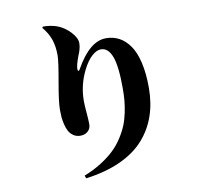

<svg xmlns="http://www.w3.org/2000/svg" viewBox="-95 -936 1191 1126"><g transform="rotate(-10 500.0 -373.0)"><path d="M288.1 -651.9Q288.1 -707 273.9 -747.8Q259.8 -788.6 228 -826.2L231 -833Q248.5 -834.5 273.4 -830.6Q298.3 -826.7 316.9 -819.8Q359.9 -803.2 392.8 -767.6Q425.8 -731.9 425.8 -702.1Q425.8 -696.8 425.3 -691.2Q424.8 -685.5 424.3 -681.4Q423.8 -677.2 422.1 -670.9Q420.4 -664.6 419.9 -662.1Q419.4 -659.7 417 -652.6Q414.6 -645.5 414.1 -644.5Q413.6 -643.6 410.4 -635.5Q407.2 -627.4 407.2 -627Q388.2 -576.7 388.2 -555.2Q388.2 -546.9 390.1 -543.5Q392.1 -540 395.5 -542.2Q398.9 -544.4 402.8 -551.8Q487.3 -702.1 584 -702.1Q627 -702.1 662.1 -683.6Q697.3 -665 724.6 -626.5Q752 -587.9 767.1 -523.4Q782.2 -459 782.2 -373Q782.2 -281.7 756.3 -206.3Q730.5 -130.9 676.8 -70.1Q623 -9.3 534.9 31Q446.8 71.3 328.1 86.9L321.8 69.8Q378.9 47.4 425 18.1Q471.2 -11.2 502.9 -41.7Q534.7 -72.3 558.3 -109.1Q582 -146 595.7 -179.9Q609.4 -213.9 617.4 -253.4Q625.5 -293 628.2 -325.7Q630.9 -358.4 630.9 -396Q630.9 -528.8 608.9 -585.9Q586.9 -643.1 543.9 -643.1Q518.1 -643.1 489.5 -617.4Q460.9 -591.8 436 -542Q393.1 -456.5 393.1 -361.8Q393.1 -336.4 397 -292.2Q400.9 -248 400.9 -222.2Q400.9 -196.8 383.3 -180.9Q365.7 -165 338.9 -165Q314.9 -165 297.4 -177Q279.8 -189 270.3 -206.5Q260.7 -224.1 254.9 -248.8Q249 -273.4 247.6 -293.2Q246.1 -313 246.1 -335Q246.1 -382.8 267.1 -500.5Q288.1 -618.2 288.1 -651.9Z"/></g></svg>

Font: Noto Serif JP Black
Style: Regular
Weight: 900
Designer: Ryoko NISHIZUKA  (kana & ideographs); Frank Grießhammer (Latin, Greek & Cyrillic); Wenlong ZHANG  (bopomofo); Sandoll Co
Foundry: Adobe Systems Incorporated
Version: Version 1.001;PS 1.001;hotconv 16.6.54;makeotf.lib2.5.65590